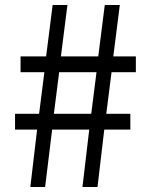

<svg xmlns="http://www.w3.org/2000/svg" viewBox="-20 -746 595 766"><path d="M101 0 128 -229H40V-292H136L157 -458H62V-521H164L190 -726H249L223 -521H372L398 -726H458L432 -521H522V-458H425L404 -292H500V-229H396L369 0H309L336 -229H188L160 0ZM195 -292H344L365 -458H216Z"/></svg>

Font: Noto Sans TC
Style: Regular
Weight: 400
Designer: Ryoko NISHIZUKA  (kana, bopomofo & ideographs); Paul D. Hunt (Latin, Greek & Cyrillic); Sandoll Communications , Soo-you
Foundry: Adobe
Version: Version 2.004-H2;hotconv 1.0.118;makeotfexe 2.5.65603